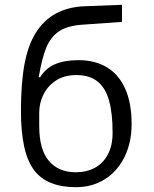

<svg xmlns="http://www.w3.org/2000/svg" viewBox="-20 -767 640 798"><path d="M123 -58Q94 -96 80.5 -157.8Q67 -219.5 67 -305Q67 -422 82 -501.2Q97 -580.5 129 -631Q194 -735 330 -741L487 -747V-676L317 -664Q257.5 -659 223.8 -635.8Q190 -612.5 172 -568.2Q154 -524 141 -446H147Q168.5 -482.5 208 -499.8Q247.5 -517 306 -517Q374 -517 423.5 -487.8Q473 -458.5 500 -399Q527 -339.5 527 -251Q527 -175.5 498 -115.8Q469 -56 416.5 -22.5Q364 11 295 11Q176.5 11 123 -58ZM448 -215Q448 -295.5 433.5 -348.2Q419 -401 385.8 -428Q352.5 -455 297 -455Q247 -455 212.2 -432Q177.5 -409 160.2 -373.2Q143 -337.5 143 -299V-244Q143 -144.5 183.5 -97.8Q224 -51 295 -51Q340 -51 374.5 -69.8Q409 -88.5 428.5 -125.5Q448 -162.5 448 -215Z"/></svg>

Font: JuliaMono Light
Style: Regular
Weight: 300
Monospace: yes
Designer: cormullion
Foundry: corm
Version: Version 0.054; ttfautohint (v1.8.4)